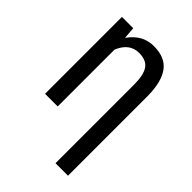

<svg xmlns="http://www.w3.org/2000/svg" viewBox="-217 -634 933 933"><g transform="rotate(45 249.5 -167.5)"><path d="M144.5 -528.3 149.4 -466.8Q199.2 -538.1 276.9 -538.1Q355 -538.1 390.6 -490Q426.3 -441.9 427.2 -344.2V202.6H341.3V-337.4Q341.3 -403.8 320.6 -433.8Q299.8 -463.9 249.5 -463.9Q184.1 -463.9 153.8 -390.6V0H66.9V-528.3Z"/></g></svg>

Font: Roboto Condensed
Style: Regular
Weight: 400
Designer: Google
Version: Version 2.001047; 2015